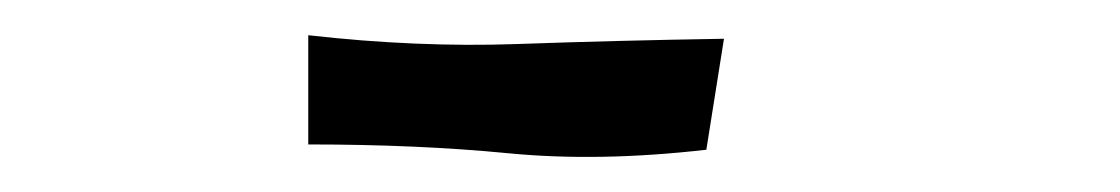

<svg xmlns="http://www.w3.org/2000/svg" viewBox="-20 -675 636 109"><path d="M391 -653 381 -590Q320 -583 268.5 -588Q217 -593 155 -593V-655Q217 -648 273.5 -650Q330 -652 391 -653Z"/></svg>

Font: Syne
Style: Italic
Weight: 400
Italic angle: -9°
Designer: Lucas Descroix
Foundry: Bonjour Monde
Version: Version 2.000; ttfautohint (v1.8.3)